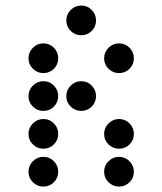

<svg xmlns="http://www.w3.org/2000/svg" viewBox="-20 -689 587 694"><path d="M327.1 -615.2Q327.1 -592.8 311.5 -577.1Q295.9 -561.5 273.4 -561.5Q251.5 -561.5 235.6 -577.1Q219.7 -592.8 219.7 -615.2Q219.7 -637.2 235.6 -653.1Q251.5 -668.9 273.4 -668.9Q295.9 -668.9 311.5 -653.1Q327.1 -637.2 327.1 -615.2ZM190.4 -478.5Q190.4 -456.1 174.8 -440.4Q159.2 -424.8 136.7 -424.8Q114.7 -424.8 98.9 -440.4Q83 -456.1 83 -478.5Q83 -500.5 98.9 -516.4Q114.7 -532.2 136.7 -532.2Q159.2 -532.2 174.8 -516.4Q190.4 -500.5 190.4 -478.5ZM463.9 -478.5Q463.9 -456.1 448.2 -440.4Q432.6 -424.8 410.2 -424.8Q388.2 -424.8 372.3 -440.4Q356.4 -456.1 356.4 -478.5Q356.4 -500.5 372.3 -516.4Q388.2 -532.2 410.2 -532.2Q432.6 -532.2 448.2 -516.4Q463.9 -500.5 463.9 -478.5ZM190.4 -341.8Q190.4 -319.3 174.8 -303.7Q159.2 -288.1 136.7 -288.1Q114.7 -288.1 98.9 -303.7Q83 -319.3 83 -341.8Q83 -363.8 98.9 -379.6Q114.7 -395.5 136.7 -395.5Q159.2 -395.5 174.8 -379.6Q190.4 -363.8 190.4 -341.8ZM327.1 -341.8Q327.1 -319.3 311.5 -303.7Q295.9 -288.1 273.4 -288.1Q251.5 -288.1 235.6 -303.7Q219.7 -319.3 219.7 -341.8Q219.7 -363.8 235.6 -379.6Q251.5 -395.5 273.4 -395.5Q295.9 -395.5 311.5 -379.6Q327.1 -363.8 327.1 -341.8ZM190.4 -205.1Q190.4 -182.6 174.8 -167Q159.2 -151.4 136.7 -151.4Q114.7 -151.4 98.9 -167Q83 -182.6 83 -205.1Q83 -227.1 98.9 -242.9Q114.7 -258.8 136.7 -258.8Q159.2 -258.8 174.8 -242.9Q190.4 -227.1 190.4 -205.1ZM463.9 -205.1Q463.9 -182.6 448.2 -167Q432.6 -151.4 410.2 -151.4Q388.2 -151.4 372.3 -167Q356.4 -182.6 356.4 -205.1Q356.4 -227.1 372.3 -242.9Q388.2 -258.8 410.2 -258.8Q432.6 -258.8 448.2 -242.9Q463.9 -227.1 463.9 -205.1ZM190.4 -68.4Q190.4 -45.9 174.8 -30.3Q159.2 -14.6 136.7 -14.6Q114.7 -14.6 98.9 -30.3Q83 -45.9 83 -68.4Q83 -90.3 98.9 -106.2Q114.7 -122.1 136.7 -122.1Q159.2 -122.1 174.8 -106.2Q190.4 -90.3 190.4 -68.4ZM463.9 -68.4Q463.9 -45.9 448.2 -30.3Q432.6 -14.6 410.2 -14.6Q388.2 -14.6 372.3 -30.3Q356.4 -45.9 356.4 -68.4Q356.4 -90.3 372.3 -106.2Q388.2 -122.1 410.2 -122.1Q432.6 -122.1 448.2 -106.2Q463.9 -90.3 463.9 -68.4Z"/></svg>

Font: DatDot
Style: Regular
Weight: 400
Designer: GGBot
Version: 1.00